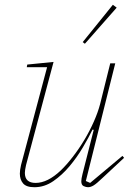

<svg xmlns="http://www.w3.org/2000/svg" viewBox="-20 -771 567 803"><path d="M124 12Q90 12 76.5 -4Q63 -20 63 -45Q63 -59 68 -81L177 -490H92L94 -501L204 -512L89 -81Q84 -59 84 -48Q84 -6 129 -6Q179 -6 234 -58Q258 -81 284 -114.5Q310 -148 332.5 -185.5Q355 -223 372.5 -262.5Q390 -302 399 -337L441 -506H462L339 -14L357 -6L492 -119L499 -111L410 -28Q384 -3 371.5 4.5Q359 12 348 12Q340 12 330 7.5Q320 3 320 -13Q320 -23 325 -43L372 -228L367 -229Q351 -196 326.5 -154.5Q302 -113 271 -76Q240 -39 203 -13.5Q166 12 124 12ZM326 -595 452 -751 468 -739 335 -588Z"/></svg>

Font: IBM Plex Serif Thin
Style: Italic
Weight: 100
Italic angle: -14°
Designer: Mike Abbink, Paul van der Laan, Pieter van Rosmalen
Foundry: Bold Monday
Version: Version 3.001